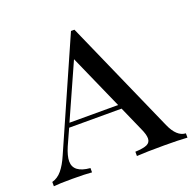

<svg xmlns="http://www.w3.org/2000/svg" viewBox="-115 -727 845 840"><g transform="rotate(-20 308.0 -306.5)"><path d="M619.1 -20V0Q578.1 -2.9 512.2 -2.9Q426.3 -2.9 383.8 0V-20Q421.4 -21.5 438.5 -29.3Q455.6 -37.1 455.6 -56.6Q455.6 -74.7 441.9 -104L391.6 -217.8H147.5L113.8 -143.1Q97.2 -104.5 97.2 -79.1Q97.2 -26.4 174.8 -20V0Q145 -2.9 84 -2.9Q22.9 -2.9 -2.9 0V-20Q23.4 -26.9 43 -50.5Q62.5 -74.2 79.1 -112.8L299.8 -612.8H315.9L549.8 -84Q577.1 -22 619.1 -20ZM270 -492.2 156.2 -237.8H382.8Z"/></g></svg>

Font: Playfair Display SC
Style: Regular
Weight: 400
Designer: Claus Eggers Sørensen
Foundry: Claus Eggers Sørensen
Version: Version 1.004;PS 001.004;hotconv 1.0.70;makeotf.lib2.5.58329